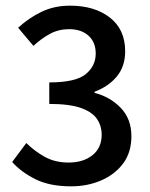

<svg xmlns="http://www.w3.org/2000/svg" viewBox="-20 -647 531 678"><path d="M231 11Q156 11 105.5 -14Q55 -39 23 -75L73 -142Q101 -114 137.5 -93.5Q174 -73 222 -73Q274 -73 306.5 -99Q339 -125 339 -171Q339 -203 322 -227.5Q305 -252 265 -266Q225 -280 154 -280V-356Q247 -356 282.5 -385Q318 -414 318 -458Q318 -498 292.5 -521Q267 -544 224 -544Q187 -544 156.5 -527.5Q126 -511 98 -485L44 -549Q82 -584 127 -605.5Q172 -627 227 -627Q314 -627 368 -585Q422 -543 422 -466Q422 -413 393 -377.5Q364 -342 314 -323V-319Q369 -305 406.5 -266Q444 -227 444 -166Q444 -109 415 -70Q386 -31 337.5 -10Q289 11 231 11Z"/></svg>

Font: Narnoor Medium
Style: Regular
Weight: 500
Designer: S. Sridhar Murthy
Foundry: SIL International
Version: Version 3.000